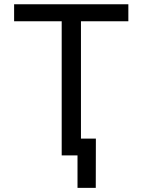

<svg xmlns="http://www.w3.org/2000/svg" viewBox="-20 -748 686 924"><path d="M47.9 -645.5V-727.5H597.7V-645.5H369.6V0H276.9V-645.5ZM353 156.2V0H316.4V-81.1H441.4L440.9 156.2Z"/></svg>

Font: Inter Variable LoSnoCo
Style: Regular
Weight: 400
Designer: Rasmus Andersson
Foundry: rsms
Version: Version 4.000;git-a52131595; featfreeze: case,dlig,ss01,ss02